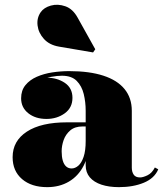

<svg xmlns="http://www.w3.org/2000/svg" viewBox="-20 -761 677 791"><path d="M470 10Q429 10 398 -0.2Q367 -10.5 350 -30.5Q333 -50.5 333 -80V-304.5Q333 -340.5 325 -373.5Q317 -406.5 296 -427.8Q275 -449 235 -449Q215.5 -449 191 -444.5Q166.5 -440 143.8 -429.2Q121 -418.5 106.2 -400.8Q91.5 -383 91.5 -356H68Q68 -393 98.5 -417Q129 -441 171.5 -441Q215 -441 246.8 -419.8Q278.5 -398.5 278.5 -358Q278.5 -317 246.5 -294Q214.5 -271 171.5 -271Q126 -271 96.5 -294.5Q67 -318 67 -356Q67 -388.5 84.8 -410.2Q102.5 -432 131.8 -444.8Q161 -457.5 195.8 -462.8Q230.5 -468 265 -468Q348.5 -468 406 -449.2Q463.5 -430.5 493.2 -394Q523 -357.5 523 -304.5V-70Q523 -53 530.8 -41.5Q538.5 -30 557 -30Q569 -30 587.5 -38.8Q606 -47.5 618 -71L632 -63.5Q616.5 -26.5 572.5 -8.2Q528.5 10 470 10ZM174.5 10Q109.5 10 70.8 -23.2Q32 -56.5 32 -113.5Q32 -180.5 90.8 -218.8Q149.5 -257 256 -257H379.5V-240H320Q288.5 -240 269.5 -223.8Q250.5 -207.5 242.2 -184Q234 -160.5 234 -138Q234 -115.5 238.5 -99.8Q243 -84 252.2 -75.5Q261.5 -67 275 -67Q289.5 -67 302.8 -78.5Q316 -90 324.5 -115Q333 -140 333 -180.5H346.5Q346.5 -121 324.5 -78.2Q302.5 -35.5 263.8 -12.8Q225 10 174.5 10ZM363.5 -545 222.5 -569Q183 -576 160.8 -600.8Q138.5 -625.5 134.8 -656Q131 -686.5 147.5 -710.5Q161 -730 189.5 -738Q218 -746 249 -735.2Q280 -724.5 300 -688L372.5 -558Z"/></svg>

Font: Bodoni Moda 11pt Black
Style: Regular
Weight: 900
Designer: Owen Earl
Foundry: indestructible type
Version: Version 2.004